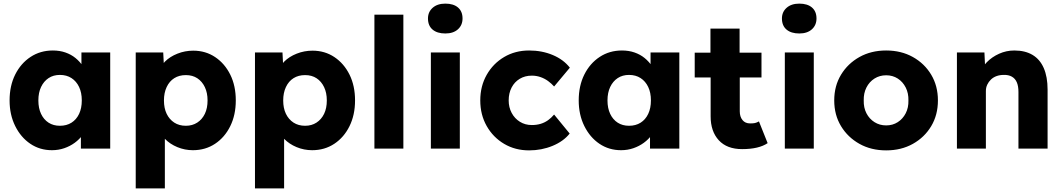

<svg xmlns="http://www.w3.org/2000/svg" viewBox="-20 -821 5872 1061"><path d="M33 -266Q33 -347 64 -409Q95 -471 149 -506.5Q203 -542 272 -542Q310 -542 341.5 -531Q373 -520 397 -500.5Q421 -481 438 -455.5Q455 -430 463 -401L430 -405V-531H589V0H427V-128L463 -129Q455 -101 437 -76Q419 -51 393 -32Q367 -13 335 -2Q303 9 267 9Q200 9 147.5 -26.5Q95 -62 64 -124.5Q33 -187 33 -266ZM432 -266Q432 -309 417 -340.5Q402 -372 375 -389.5Q348 -407 311 -407Q275 -407 248.5 -389.5Q222 -372 207 -340.5Q192 -309 192 -266Q192 -223 207 -191.5Q222 -160 248.5 -143Q275 -126 311 -126Q348 -126 375 -143Q402 -160 417 -191.5Q432 -223 432 -266Z M730 220V-531H882L888 -412L858 -421Q865 -454 892 -481Q919 -508 960.5 -524.5Q1002 -541 1048 -541Q1116 -541 1169 -505.5Q1222 -470 1252.5 -408.5Q1283 -347 1283 -266Q1283 -186 1252.5 -124Q1222 -62 1168.5 -26.5Q1115 9 1046 9Q1001 9 960 -8Q919 -25 891 -54Q863 -83 854 -117L891 -131V220ZM1127 -266Q1127 -308 1112 -339.5Q1097 -371 1070.5 -388.5Q1044 -406 1007 -406Q970 -406 943 -389Q916 -372 901 -340Q886 -308 886 -266Q886 -223 901 -192Q916 -161 943 -143.5Q970 -126 1007 -126Q1043 -126 1070 -143.5Q1097 -161 1112 -192Q1127 -223 1127 -266Z M1389 220V-531H1541L1547 -412L1517 -421Q1524 -454 1551 -481Q1578 -508 1619.5 -524.5Q1661 -541 1707 -541Q1775 -541 1828 -505.5Q1881 -470 1911.5 -408.5Q1942 -347 1942 -266Q1942 -186 1911.5 -124Q1881 -62 1827.5 -26.5Q1774 9 1705 9Q1660 9 1619 -8Q1578 -25 1550 -54Q1522 -83 1513 -117L1550 -131V220ZM1786 -266Q1786 -308 1771 -339.5Q1756 -371 1729.5 -388.5Q1703 -406 1666 -406Q1629 -406 1602 -389Q1575 -372 1560 -340Q1545 -308 1545 -266Q1545 -223 1560 -192Q1575 -161 1602 -143.5Q1629 -126 1666 -126Q1702 -126 1729 -143.5Q1756 -161 1771 -192Q1786 -223 1786 -266Z M2049 0V-740H2209V0Z M2361 0V-531H2521V0ZM2345 -719Q2345 -755 2371 -778Q2397 -801 2441 -801Q2486 -801 2511 -779.5Q2536 -758 2536 -719Q2536 -682 2510.5 -659Q2485 -636 2441 -636Q2396 -636 2370.5 -657.5Q2345 -679 2345 -719Z M2634 -266Q2634 -345 2669.5 -407.5Q2705 -470 2766 -506Q2827 -542 2904 -542Q2975 -542 3034.5 -517Q3094 -492 3129 -447L3042 -343Q3028 -359 3009 -373Q2990 -387 2967 -395Q2944 -403 2919 -403Q2881 -403 2852 -385.5Q2823 -368 2807 -337Q2791 -306 2791 -266Q2791 -228 2807.5 -197Q2824 -166 2853 -148Q2882 -130 2919 -130Q2945 -130 2967 -136.5Q2989 -143 3007.5 -156Q3026 -169 3042 -188L3128 -83Q3094 -40 3033.5 -15Q2973 10 2904 10Q2827 10 2766 -26Q2705 -62 2669.5 -124.5Q2634 -187 2634 -266Z M3178 -266Q3178 -347 3209 -409Q3240 -471 3294 -506.5Q3348 -542 3417 -542Q3455 -542 3486.5 -531Q3518 -520 3542 -500.5Q3566 -481 3583 -455.5Q3600 -430 3608 -401L3575 -405V-531H3734V0H3572V-128L3608 -129Q3600 -101 3582 -76Q3564 -51 3538 -32Q3512 -13 3480 -2Q3448 9 3412 9Q3345 9 3292.5 -26.5Q3240 -62 3209 -124.5Q3178 -187 3178 -266ZM3577 -266Q3577 -309 3562 -340.5Q3547 -372 3520 -389.5Q3493 -407 3456 -407Q3420 -407 3393.5 -389.5Q3367 -372 3352 -340.5Q3337 -309 3337 -266Q3337 -223 3352 -191.5Q3367 -160 3393.5 -143Q3420 -126 3456 -126Q3493 -126 3520 -143Q3547 -160 3562 -191.5Q3577 -223 3577 -266Z M3906 -530V-663H4067V-530H4188V-393H4068V-230V-206Q4068 -176 4083 -157.5Q4098 -139 4125 -139Q4142 -139 4151.5 -141Q4161 -143 4174 -150L4222 -30Q4173 3 4081 3Q3997 3 3952 -46Q3907 -95 3907 -178V-230V-393H3819V-530Z M4317 0V-531H4477V0ZM4301 -719Q4301 -755 4327 -778Q4353 -801 4397 -801Q4442 -801 4467 -779.5Q4492 -758 4492 -719Q4492 -682 4466.5 -659Q4441 -636 4397 -636Q4352 -636 4326.5 -657.5Q4301 -679 4301 -719Z M4590 -266Q4590 -346 4627.5 -408Q4665 -470 4729.5 -506Q4794 -542 4877 -542Q4960 -542 5024.5 -506Q5089 -470 5126 -408Q5163 -346 5163 -266Q5163 -186 5126 -124Q5089 -62 5024.5 -26Q4960 10 4877 10Q4794 10 4729.5 -26Q4665 -62 4627.5 -124Q4590 -186 4590 -266ZM5000 -266Q5001 -306 4985 -337.5Q4969 -369 4941 -387Q4913 -405 4877 -405Q4841 -405 4812.5 -387Q4784 -369 4768 -337.5Q4752 -306 4753 -266Q4752 -226 4768 -195Q4784 -164 4812.5 -146Q4841 -128 4877 -128Q4913 -128 4941 -146Q4969 -164 4985 -195Q5001 -226 5000 -266Z M5268 -531H5420L5425 -423L5393 -411Q5404 -447 5432.5 -476.5Q5461 -506 5501 -524Q5541 -542 5585 -542Q5645 -542 5686 -517.5Q5727 -493 5748 -444.5Q5769 -396 5769 -326V0H5608V-313Q5608 -345 5599 -366Q5590 -387 5571.5 -397.5Q5553 -408 5526 -407Q5505 -407 5487 -400.5Q5469 -394 5456 -381.5Q5443 -369 5435.5 -353Q5428 -337 5428 -318V0H5349Q5321 0 5301 0Q5281 0 5268 0Z"/></svg>

Font: Mach
Style: Bold
Weight: 700
Version: Version 1.002